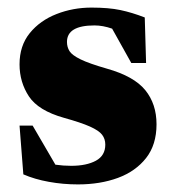

<svg xmlns="http://www.w3.org/2000/svg" viewBox="-20 -471 456 506"><path d="M221 -451Q266.5 -451 297.2 -444.5Q328 -438 361.5 -425L365 -305H326L275.5 -395.5Q251 -404 229 -404Q156.5 -404 156.5 -360.5Q156.5 -347 163.2 -336.2Q170 -325.5 192.5 -314.5Q215 -303.5 262 -290Q333 -270 362.8 -233.5Q392.5 -197 392.5 -143.5Q392.5 -89.5 365 -54.5Q337.5 -19.5 290.8 -2.2Q244 15 185.5 15Q146 15 108.8 8.2Q71.5 1.5 41.5 -11.5L31.5 -140H66L126 -37Q146.5 -34 167.5 -34Q208 -34 232.8 -47.5Q257.5 -61 257.5 -90Q257.5 -105 249 -116Q240.5 -127 217 -137.5Q193.5 -148 148.5 -160.5Q81 -179.5 56.2 -217Q31.5 -254.5 31.5 -301.5Q31.5 -350.5 58.5 -383.8Q85.5 -417 129 -434Q172.5 -451 221 -451Z"/></svg>

Font: Newsreader 16pt ExtraBold
Style: Regular
Weight: 800
Designer: Hugues Gentile
Foundry: Production Type
Version: Version 1.003; ttfautohint (v1.8.3)